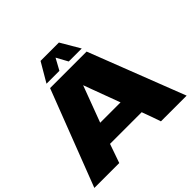

<svg xmlns="http://www.w3.org/2000/svg" viewBox="-212 -1139 1368 1368"><g transform="rotate(-45 471.5 -455.5)"><path d="M671 0Q652 -57 620 -143H301L251 0H0L280 -726H648L930 0ZM563 -299Q525 -404 485 -509L461 -574Q426 -483 358 -299ZM554 -911 639 -766H508L461 -852L414 -766H284L369 -911Z"/></g></svg>

Font: Dela Gothic One
Style: Regular
Weight: 400
Designer: aratakana
Foundry: aratakana
Version: Version 1.004